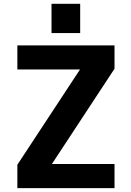

<svg xmlns="http://www.w3.org/2000/svg" viewBox="-20 -966 673 988"><path d="M245.1 -795.9V-946.3H392.6V-795.9ZM69.3 -732.4H569.3V-612.3L247.1 -122.1H569.3V2H69.3V-118.2L391.6 -608.4H69.3Z"/></svg>

Font: Nasu
Style: Bold
Weight: 700
Designer: Ryoko NISHIZUKA (kana &amp; ideographs); Paul D. Hunt (Latin, Greek &amp; Cyrillic); Wenlong ZHANG (bopomofo); Sandoll C
Version: Version 2014.1215